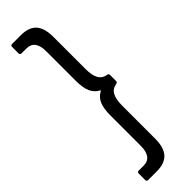

<svg xmlns="http://www.w3.org/2000/svg" viewBox="-303 -773 893 893"><g transform="rotate(-45 144.0 -326.5)"><path d="M39 121Q29 121 29 111V69Q29 59 39 59H71Q127 59 127 -16V-215Q127 -261 138.5 -287.5Q150 -314 175 -327Q180 -330 175 -332Q150 -345 138.5 -371.5Q127 -398 127 -444V-638Q127 -712 71 -712H39Q29 -712 29 -722V-764Q29 -774 39 -774H96Q149 -774 173.5 -746.5Q198 -719 198 -661V-449Q198 -408 210.5 -386Q223 -364 250 -360Q259 -359 259 -350V-310Q259 -302 250 -300Q223 -296 210.5 -274Q198 -252 198 -210V7Q198 66 173 93.5Q148 121 96 121Z"/></g></svg>

Font: Barlow Semi Condensed
Style: Regular
Weight: 400
Width: 4
Designer: Jeremy Tribby
Foundry: Tribby Type
Version: Version 1.408;December 10, 2018;FontCreator 11.5.0.2430 64-b